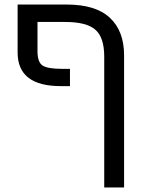

<svg xmlns="http://www.w3.org/2000/svg" viewBox="-20 -620 615 840"><path d="M436 -372.1Q436 -456.5 397 -490.2Q358.4 -523.9 265.1 -523.9H144V-397Q144 -348.1 166 -333.5Q188 -318.8 252 -318.8H286.1V-243.2H246.1Q57.1 -243.2 57.1 -390.1V-600.1H272Q398.4 -600.1 460.4 -542.5Q522.9 -484.4 522.9 -377.9V200.2H436Z"/></svg>

Font: Miedinger*
Style: Book
Weight: 400
Version: Version 001.000